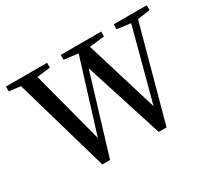

<svg xmlns="http://www.w3.org/2000/svg" viewBox="-141 -982 1353 1233"><g transform="rotate(-30 535.0 -365.5)"><path d="M356 6 532 -573 717 6H775L964 -688L1057 -701V-737H812V-701L913 -687L771 -154L608 -688L719 -701V-737H419V-701L524 -688L359 -156L219 -689L318 -701V-737H13V-701L98 -691L299 6Z"/></g></svg>

Font: AllPunType SemiBold
Style: Regular
Weight: 600
Version: 1.0